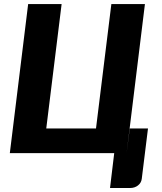

<svg xmlns="http://www.w3.org/2000/svg" viewBox="-20 -748 790 938"><path d="M28 0 117.5 -728H281L206 -120.5H449L524 -728H688L598.5 0L614 -120.5H703L672.5 126Q670 145.5 654 158Q638 170.5 615.5 170.5H517.5L538 0Z"/></svg>

Font: Lato Black
Style: Italic
Weight: 900
Italic angle: -7°
Designer: Lukasz Dziedzic
Foundry: tyPoland Lukasz Dziedzic
Version: Version 2.007; 2014-02-27